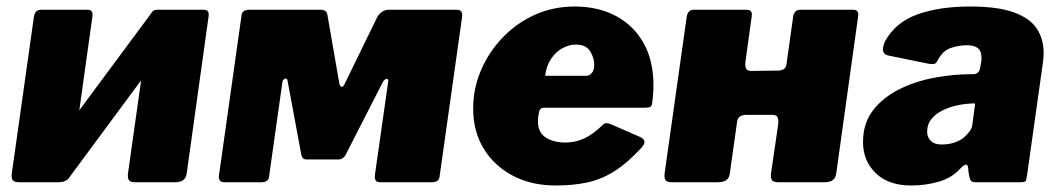

<svg xmlns="http://www.w3.org/2000/svg" viewBox="-20 -560 3246 590"><path d="M264 -510 197 -29Q193 0 160 0H39Q24 0 19.5 -6Q15 -12 16 -25L84 -507Q87 -530 106 -530H249Q267 -530 264 -510ZM621 -510 554 -29Q552 -13 543 -6.5Q534 0 517 0H396Q381 0 376.5 -6Q372 -12 373 -25L441 -507Q444 -530 463 -530H606Q624 -530 621 -510ZM446 -521 520 -457 188 -8 114 -73Z M669 0Q650 0 653 -22L722 -511Q723 -530 746 -530H965Q984 -530 986 -515L1023 -302Q1025 -294 1030 -293.5Q1035 -293 1039 -302L1138 -505Q1143 -516 1153 -523Q1163 -530 1174 -530H1384Q1403 -530 1400 -508L1331 -19Q1330 0 1307 0H1148Q1129 0 1132 -22L1173 -310Q1174 -318 1168 -317.5Q1162 -317 1157 -309L1042 -84Q1034 -70 1021 -70H922Q909 -70 906 -84L864 -310Q863 -320 856.5 -318.5Q850 -317 848 -309L807 -19Q806 0 783 0Z M1688 10Q1613 10 1556 -20Q1499 -50 1466.5 -103Q1434 -156 1434 -226Q1434 -288 1458 -344Q1482 -400 1524.5 -444.5Q1567 -489 1623.5 -514.5Q1680 -540 1746 -540Q1818 -540 1872.5 -511Q1927 -482 1957.5 -428Q1988 -374 1988 -298Q1988 -285 1987 -271Q1986 -257 1984 -243Q1983 -234 1978 -231.5Q1973 -229 1960 -229H1651Q1639 -229 1636 -214Q1633 -199 1633 -187Q1633 -153 1657 -137.5Q1681 -122 1718 -122Q1747 -122 1774 -134Q1801 -146 1832 -176Q1838 -182 1844.5 -181.5Q1851 -181 1860 -177L1945 -140Q1971 -129 1953 -108Q1909 -60 1869 -34.5Q1829 -9 1785.5 0.5Q1742 10 1688 10ZM1781 -327Q1791 -327 1798.5 -335.5Q1806 -344 1806 -362Q1806 -382 1793.5 -402.5Q1781 -423 1749 -423Q1729 -423 1708.5 -412Q1688 -401 1673.5 -379.5Q1659 -358 1655 -327Z M2045 0Q2030 0 2025.5 -6Q2021 -12 2022 -25L2090 -507Q2093 -530 2112 -530H2275Q2293 -530 2290 -510L2271 -373Q2269 -360 2272 -351Q2275 -342 2288 -342L2363 -343Q2377 -342 2386.5 -346.5Q2396 -351 2397 -364L2417 -507Q2420 -530 2439 -530H2602Q2620 -530 2617 -510L2550 -29Q2548 -13 2539 -6.5Q2530 0 2513 0H2372Q2357 0 2352.5 -6Q2348 -12 2349 -25L2371 -176Q2373 -190 2370 -198.5Q2367 -207 2354 -207H2279Q2266 -208 2256.5 -203.5Q2247 -199 2245 -186L2223 -29Q2221 -13 2212 -6.5Q2203 0 2186 0Z M2929 -40Q2904 -13 2864 -1.5Q2824 10 2780 10Q2710 10 2671 -28Q2632 -66 2632 -123Q2632 -182 2663.5 -222Q2695 -262 2745 -286.5Q2795 -311 2853 -321.5Q2911 -332 2963 -332H2970Q2989 -332 2992 -352L2995 -369Q2996 -373 2996 -376.5Q2996 -380 2996 -383Q2996 -403 2985 -412Q2974 -421 2951 -421Q2927 -421 2901.5 -412.5Q2876 -404 2860 -372Q2857 -366 2852 -364Q2847 -362 2834 -364L2707 -390Q2699 -392 2694.5 -400.5Q2690 -409 2699 -432Q2731 -491 2798.5 -515.5Q2866 -540 2961 -540Q3046 -540 3095.5 -522Q3145 -504 3166 -472Q3187 -440 3187 -398Q3187 -391 3186.5 -384Q3186 -377 3185 -369L3136 -21Q3134 -6 3131 -3Q3128 0 3114 0H2977Q2964 0 2961 -9Q2958 -18 2956 -32L2955 -44Q2953 -66 2929 -40ZM2975 -230Q2977 -239 2976 -241Q2975 -243 2966 -242L2952 -241Q2937 -240 2916 -235Q2895 -230 2875 -220Q2855 -210 2842 -194Q2829 -178 2829 -155Q2829 -139 2840 -127.5Q2851 -116 2873 -116Q2896 -116 2913 -122Q2930 -128 2940 -136Q2950 -144 2958.5 -155Q2967 -166 2968 -177Z"/></svg>

Font: Libre Franklin Black
Style: Italic
Weight: 900
Italic angle: -8°
Designer: Pablo Impallari, Rodrigo Fuenzalida, Nhung Nguyen
Foundry: Impallari Type
Version: Version 3.000